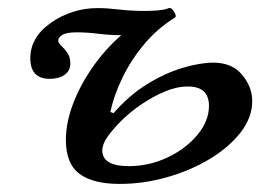

<svg xmlns="http://www.w3.org/2000/svg" viewBox="-20 -442 664 475"><path d="M276 13Q210 13 176.5 -12Q143 -37 143 -96Q143 -138 160.5 -184.5Q178 -231 209 -275.5Q240 -320 280 -355Q251 -355 223.5 -358.5Q196 -362 170 -362Q144 -362 134 -355.5Q124 -349 124 -342Q124 -336 131.5 -329Q139 -322 146.5 -311.5Q154 -301 154 -285Q154 -267 140 -257Q126 -247 103 -247Q55 -247 55 -298Q55 -351 108 -387Q131 -403 160 -412.5Q189 -422 222 -422Q245 -422 274.5 -418.5Q304 -415 338 -415Q353 -415 367.5 -416Q382 -417 392 -420L398 -422Q404 -424 411 -412.5Q418 -401 412 -398Q370 -372 337.5 -333.5Q305 -295 283.5 -251Q262 -207 253 -165L261 -162Q299 -206 343.5 -233.5Q388 -261 431.5 -274Q475 -287 508 -287Q554 -287 579 -257Q604 -227 604 -192Q604 -151 575 -114Q546 -77 498.5 -48.5Q451 -20 393 -3.5Q335 13 276 13ZM299 -31Q349 -31 394.5 -52.5Q440 -74 468.5 -108.5Q497 -143 497 -180Q497 -228 445 -228Q417 -228 387.5 -215.5Q358 -203 330 -184Q302 -165 280.5 -143.5Q259 -122 247 -105Q239 -94 236 -85Q233 -76 233 -70Q233 -31 299 -31Z"/></svg>

Font: Junicode SmExp
Style: Bold Italic
Weight: 700
Width: 6
Italic angle: -11°
Designer: Peter S. Baker
Version: Version 2.205; ttfautohint (v1.8.4)